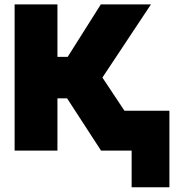

<svg xmlns="http://www.w3.org/2000/svg" viewBox="-20 -670 788 854"><path d="M45 -650.5H235.5V-417H281L428.5 -650.5H651.5L435.5 -325L533.5 -177.5H733.5V163H565.5V0H429.5L278.5 -232.5H235.5V0H45Z"/></svg>

Font: Overused Grotesk Black
Style: Regular
Weight: 900
Version: Version 0.004